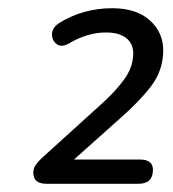

<svg xmlns="http://www.w3.org/2000/svg" viewBox="-20 -729 420 467"><path d="M93 -282Q61 -282 61 -309Q61 -319 66 -326.5Q71 -334 80 -343L230 -479Q262 -508 282.5 -536.5Q303 -565 304 -596Q305 -622 287.5 -636Q270 -650 238 -650Q214 -650 191.5 -643Q169 -636 147 -623Q129 -613 117.5 -622Q106 -631 106.5 -646.5Q107 -662 124 -673Q182 -709 253 -709Q312 -709 345 -679Q378 -649 377 -604Q376 -557 348 -520Q320 -483 272 -441L160 -341H320Q352 -341 352 -316Q352 -282 317 -282Z"/></svg>

Font: Nunito
Style: Italic
Weight: 400
Italic angle: -9°
Designer: Vernon Adams
Foundry: Vernon Adams
Version: Version 3.601; ttfautohint (v1.8.2.53-6de2)